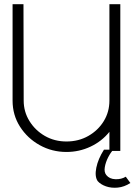

<svg xmlns="http://www.w3.org/2000/svg" viewBox="-20 -720 644 916"><path d="M502 -700H554V0H502V-91Q466 -46 412 -20.5Q358 5 297 5Q228 5 169.5 -27.5Q111 -60 75.5 -115.5Q40 -171 40 -240V-700H92L93 -240Q93 -187 120.5 -142.5Q148 -98 194 -71.5Q240 -45 297 -45Q355 -45 401.5 -71.5Q448 -98 475 -142Q502 -186 502 -240ZM602 153Q573 172 542 175Q511 178 485.5 169Q460 160 446 144Q431 122 439.5 80Q448 38 476 -6H521Q508 7 496 30.5Q484 54 480 77.5Q476 101 487 115Q502 134 530.5 135Q559 136 580 123Z"/></svg>

Font: Kulim Park ExtraLight
Style: Regular
Weight: 275
Designer: Noponies / Dale Sattler
Foundry: Noponies
Version: Version 1.000; ttfautohint (v1.8.3)